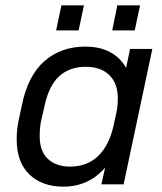

<svg xmlns="http://www.w3.org/2000/svg" viewBox="-20 -696 610 725"><path d="M91.3 -37.1Q43 -83 43 -169.9Q43 -206.1 49.8 -238.8L63 -300.8Q85.9 -411.1 147.9 -465.3Q210.9 -520 301.8 -520Q356.4 -520 395 -499.5Q434.1 -479 456.1 -439.9L471.2 -511.2H555.2L446.8 0H362.8L377 -63Q314.5 8.8 219.2 8.8Q139.2 8.8 91.3 -37.1ZM351.1 -107.4Q392.1 -147.5 408.2 -219.2L419.9 -272Q424.8 -294.9 424.8 -325.2Q424.8 -380.9 392.6 -412.6Q360.8 -443.8 303.2 -443.8Q243.7 -443.8 204.6 -409.2Q164.6 -373.5 147.9 -294.9L134.8 -237.8Q129.9 -213.4 129.9 -182.1Q129.9 -124.5 161.1 -95.7Q192.4 -66.9 244.1 -66.9Q309.6 -66.9 351.1 -107.4ZM211.9 -675.8H296.9L276.9 -581.1H191.9ZM422.9 -675.8H508.8L488.8 -581.1H403.8Z"/></svg>

Font: D-DIN Exp
Style: DINExp-Italic
Weight: 400
Width: 7
Italic angle: -12°
Designer: Charles Nix
Foundry: Datto Inc.
Version: Version 1.00